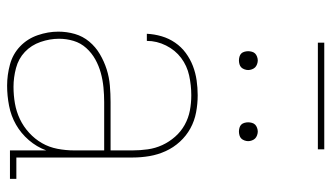

<svg xmlns="http://www.w3.org/2000/svg" viewBox="-216 -708 932 540"><g transform="rotate(90 250.0 -438.0)"><path d="M221 8Q191 8 161.5 0Q132 -8 110.5 -28.5Q89 -49 79 -78Q69 -107 69 -136Q69 -160 75.5 -182.5Q82 -205 97 -223Q112 -241 132.5 -253Q153 -265 175 -272Q197 -279 220.5 -281Q244 -283 267 -283H403V-345Q403 -366 400 -387.5Q397 -409 388 -428.5Q379 -448 364.5 -464.5Q350 -481 331 -491.5Q312 -502 291 -506Q270 -510 248 -510Q220 -510 192.5 -504Q165 -498 143 -481.5Q121 -465 108 -439Q95 -413 95 -385H75Q76 -406 82 -426.5Q88 -447 100 -464.5Q112 -482 129 -494.5Q146 -507 165.5 -514.5Q185 -522 206 -525Q227 -528 248 -528Q272 -528 296 -523.5Q320 -519 341 -507.5Q362 -496 378.5 -478Q395 -460 405 -438Q415 -416 419 -392.5Q423 -369 423 -345V-18H483V0H403V-102Q393 -75 374 -53Q355 -31 330.5 -17Q306 -3 277.5 2.5Q249 8 221 8ZM224 -10Q248 -10 271 -14Q294 -18 315 -28Q336 -38 353.5 -54Q371 -70 382.5 -90Q394 -110 398.5 -133.5Q403 -157 403 -180V-265H267Q247 -265 226 -263Q205 -261 185 -255.5Q165 -250 147 -240Q129 -230 115 -214.5Q101 -199 95 -179Q89 -159 89 -138Q89 -112 98 -86Q107 -60 126 -42Q145 -24 171.5 -17Q198 -10 224 -10ZM350 -644Q345 -644 339.5 -645.5Q334 -647 330.5 -650.5Q327 -654 325.5 -659.5Q324 -665 324 -670Q324 -675 325.5 -680.5Q327 -686 330.5 -689.5Q334 -693 339.5 -695Q345 -697 350 -697Q355 -697 360.5 -695Q366 -693 369.5 -689.5Q373 -686 375 -680.5Q377 -675 377 -670Q377 -665 375 -659.5Q373 -654 369.5 -650.5Q366 -647 360.5 -645.5Q355 -644 350 -644ZM150 -644Q145 -644 139.5 -645.5Q134 -647 130.5 -650.5Q127 -654 125.5 -659.5Q124 -665 124 -670Q124 -675 125.5 -680.5Q127 -686 130.5 -689.5Q134 -693 139.5 -695Q145 -697 150 -697Q155 -697 160.5 -695Q166 -693 169.5 -689.5Q173 -686 175 -680.5Q177 -675 177 -670Q177 -665 175 -659.5Q173 -654 169.5 -650.5Q166 -647 160.5 -645.5Q155 -644 150 -644ZM100 -866V-884H400V-866Z"/></g></svg>

Font: Iosevka Curly Slab Thin
Style: Regular
Weight: 100
Monospace: yes
Designer: Belleve Invis
Foundry: Belleve Invis
Version: Version 22.1.2; ttfautohint (v1.8.4)